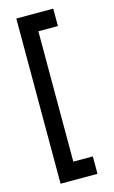

<svg xmlns="http://www.w3.org/2000/svg" viewBox="-118 -807 507 853"><g transform="rotate(-15 135.5 -380.0)"><path d="M49.8 -759.8Q49.8 -570.3 49.8 0Q92.8 0 219.7 0Q219.7 -19.5 219.7 -80.1Q197.3 -80.1 129.9 -80.1Q129.9 -230.5 129.9 -679.7Q152.3 -679.7 219.7 -679.7Q219.7 -700.2 219.7 -759.8Q179.7 -759.8 134.8 -759.8Q89.8 -759.8 49.8 -759.8Z"/></g></svg>

Font: Alibu-Mazigh Belkasim 1
Style: Bold
Weight: 400
Designer: Mazigh Moubarik Belkasim
Version: Version 1.0